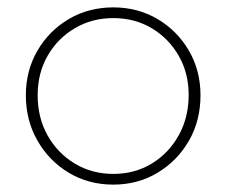

<svg xmlns="http://www.w3.org/2000/svg" viewBox="-20 -490 613 520"><path d="M287 10Q220 10 166.5 -22Q113 -54 81.5 -109Q50 -164 50 -232Q50 -299 81.5 -353Q113 -407 166.5 -438.5Q220 -470 287 -470Q353 -470 406.5 -438.5Q460 -407 491.5 -353Q523 -299 523 -232Q523 -163 491.5 -108.5Q460 -54 406.5 -22Q353 10 287 10ZM287 -19Q345 -19 391 -47Q437 -75 464 -123.5Q491 -172 491 -233Q491 -292 464 -339Q437 -386 391 -413.5Q345 -441 287 -441Q229 -441 182.5 -413.5Q136 -386 109 -339Q82 -292 82 -232Q82 -171 109 -123Q136 -75 182.5 -47Q229 -19 287 -19Z"/></svg>

Font: Outfit Thin
Style: Regular
Weight: 100
Designer: Rodrigo Fuenzalida
Foundry: fragTYPE
Version: Version 1.100;gftools[0.9.27]